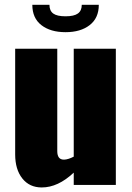

<svg xmlns="http://www.w3.org/2000/svg" viewBox="-20 -785 562 815"><path d="M117.2 -764.6H189.9Q189.9 -739.3 206.1 -727.5Q222.2 -715.8 258.3 -715.8Q294.4 -715.8 310.8 -727.8Q327.1 -739.7 327.1 -764.6H399.4Q399.4 -708.5 360.8 -678.5Q322.3 -648.4 258.3 -648.4Q194.3 -648.4 155.8 -678.2Q117.2 -708 117.2 -764.6ZM157.2 10.7Q105 10.7 74.7 -27.6Q44.4 -65.9 44.4 -129.4V-578.1H223.1V-143.6Q223.1 -107.4 251 -107.4Q252 -107.4 253.4 -107.4Q270.5 -108.4 293 -120.1V-578.1H471.7V0H293V-52.2Q226.1 10.7 157.2 10.7Z"/></svg>

Font: Oswald
Style: Heavy
Weight: 800
Designer: Vernon Adams
Foundry: Vernon Adams
Version: 3.0; ttfautohint (v0.95) -l 8 -r 50 -G 200 -x 0 -w "G" -W -c